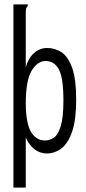

<svg xmlns="http://www.w3.org/2000/svg" viewBox="-20 -685 390 872"><path d="M41 -665H106V-658Q100 -652 98.5 -645Q97 -638 97 -621V-379Q108 -420 134 -443.5Q160 -467 194 -467Q231 -467 260.5 -447Q290 -427 308 -376Q326 -325 326 -232Q326 -142 308 -88.5Q290 -35 259.5 -11.5Q229 12 192 12Q162 12 137 -7Q112 -26 97 -60V167H41ZM184 -47Q206 -47 225 -60Q244 -73 256 -112.5Q268 -152 268 -229Q268 -330 248 -368.5Q228 -407 189 -408Q151 -409 124 -364.5Q97 -320 97 -213Q98 -123 121.5 -85Q145 -47 184 -47Z"/></svg>

Font: Inconsolata ExtraCondensed
Style: Regular
Weight: 400
Width: 2
Monospace: yes
Designer: Raph Levien, Cyreal, Brenton Simpson
Foundry: Raph Levien, Cyreal, Google
Version: Version 3.000; ttfautohint (v1.8.2.53-6de2)